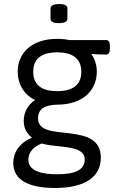

<svg xmlns="http://www.w3.org/2000/svg" viewBox="-20 -722 586 954"><path d="M275 -702C243 -702 231 -693 231 -680V-629C231 -615 243 -607 271 -607C303 -607 315 -616 315 -629V-680C315 -694 303 -702 275 -702ZM265 -529C136 -529 68 -457 68 -366C68 -306 97 -253 154 -225C118 -200 98 -166 98 -121C98 -83 114 -58 138 -39L137 -37C86 -16 46 27 46 88C46 178 133 212 253 212C403 212 481 157 481 61C481 -31 406 -49 330 -59C250 -69 169 -69 169 -133C169 -183 204 -200 264 -202C393 -202 461 -274 461 -366C461 -397 452 -428 435 -452L436 -454C455 -452 474 -451 506 -451C520 -451 526 -460 526 -481V-493C526 -514 520 -523 506 -523H324C306 -527 286 -529 265 -529ZM264 -462C330 -462 384 -439 384 -365C384 -292 330 -269 264 -269C198 -269 145 -292 145 -365C145 -439 198 -462 264 -462ZM187 -9C262 14 401 -5 401 70C401 120 357 144 264 144C200 144 121 133 121 72C121 30 151 6 187 -9Z"/></svg>

Font: Asap
Style: Regular
Weight: 400
Designer: Pablo Cosgaya
Foundry: Pablo Cosgaya
Version: Version 1.007;PS 001.007;hotconv 1.0.70;makeotf.lib2.5.58329